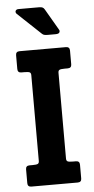

<svg xmlns="http://www.w3.org/2000/svg" viewBox="-60 -936 475 972"><g transform="rotate(-5 177.0 -450.5)"><path d="M314 -19Q314 0 294.9 0H59.1Q40 0 40 -19V-88.9Q40 -107.9 59.1 -107.9H74.2Q94.2 -107.9 101.1 -111.3Q107.9 -114.7 107.9 -126V-562Q107.9 -573.2 101.1 -576.7Q94.2 -580.1 74.2 -580.1H59.1Q40 -580.1 40 -599.1V-668.9Q40 -688 59.1 -688H294.9Q314 -688 314 -668.9V-599.1Q314 -580.1 294.9 -580.1H279.8Q258.8 -580.1 252.4 -576.4Q246.1 -572.8 246.1 -562V-126Q246.1 -114.7 252.9 -111.3Q259.8 -107.9 279.8 -107.9H294.9Q314 -107.9 314 -88.9ZM268.1 -778.8Q272 -772.5 268.3 -765.1Q264.6 -757.8 248 -757.8H209Q199.2 -757.8 192.1 -759.3Q185.1 -760.7 179.7 -766.1L62 -877Q58.6 -879.9 57.1 -884Q55.7 -888.2 56.9 -891.8Q58.1 -895.5 61.8 -898.2Q65.4 -900.9 72.8 -900.9H177.7Q188.5 -900.9 194.6 -897.9Q200.7 -895 205.1 -887.2Z"/></g></svg>

Font: New Telegraph
Style: Bold
Weight: 700
Designer: Frank Baranowski
Foundry: Frank Baranowski
Version: Version 3.001